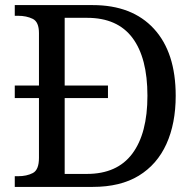

<svg xmlns="http://www.w3.org/2000/svg" viewBox="-20 -734 767 754"><path d="M38 0V-42H51Q85 -42 109 -54.5Q133 -67 133 -114V-349H38V-398H133V-604Q133 -648 108.5 -660Q84 -672 51 -672H38V-714H344Q499 -714 584.5 -621Q670 -528 670 -358Q670 -249 633.5 -168.5Q597 -88 525 -44Q453 0 344 0ZM321 -51Q440 -51 499.5 -130.5Q559 -210 559 -358Q559 -507 500 -585.5Q441 -664 322 -664H234V-398H404V-349H234V-51Z"/></svg>

Font: Noto Serif NP Hmong
Style: Regular
Weight: 400
Designer: Dalton Maag Ltd
Foundry: Dalton Maag Ltd
Version: Version 1.001